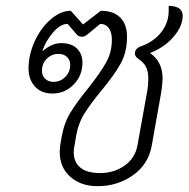

<svg xmlns="http://www.w3.org/2000/svg" viewBox="-20 -630 647 659"><path d="M185 -109Q185 -116 187 -134L192 -162Q200 -208 222 -244Q244 -280 284 -329Q325 -381 344.5 -416Q364 -451 364 -494Q364 -519 353.5 -533.5Q343 -548 324 -548L279 -511Q271 -504 261 -504Q250 -504 244 -511L212 -548Q187 -548 161.5 -518Q136 -488 126 -456L127 -455Q158 -482 190 -482Q225 -482 244 -463.5Q263 -445 263 -415Q263 -371 233 -340Q203 -309 160 -309Q122 -309 100 -333Q78 -357 78 -395Q78 -442 99 -488Q120 -534 154 -563.5Q188 -593 223 -593L265 -546L326 -593Q370 -593 393 -569.5Q416 -546 416 -504Q416 -451 394 -411.5Q372 -372 328 -319Q290 -273 269 -239Q248 -205 241 -162L236 -132Q233 -119 233 -108Q233 -74 255.5 -55Q278 -36 324 -36Q371 -36 407.5 -61.5Q444 -87 452 -132L484 -310Q489 -334 489 -360Q489 -385 481 -400.5Q473 -416 456 -427Q443 -436 443 -446Q443 -464 464 -471Q508 -487 533.5 -519.5Q559 -552 559 -593V-610Q607 -609 607 -576Q607 -540 575.5 -503.5Q544 -467 495 -448Q538 -418 538 -361Q538 -347 534 -317L501 -131Q490 -67 437 -29Q384 9 315 9Q258 9 221.5 -23Q185 -55 185 -109ZM221 -407Q221 -424 210 -434.5Q199 -445 181 -445Q157 -445 140.5 -428.5Q124 -412 124 -387Q124 -370 135 -359.5Q146 -349 164 -349Q187 -349 204 -366Q221 -383 221 -407Z"/></svg>

Font: K2D Thin
Style: Italic
Weight: 100
Italic angle: -10°
Designer: Katatrad Aksorn Co.,Ltd.
Foundry: Cadson Demak Co.,Ltd.
Version: Version 1.000; ttfautohint (v1.6)